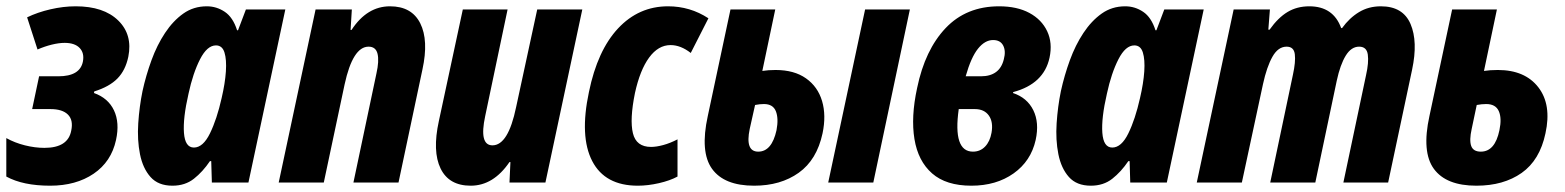

<svg xmlns="http://www.w3.org/2000/svg" viewBox="-23 -579 4965 609"><path d="M136 10Q50 10 -3 -19V-141Q24 -126 56 -118Q88 -110 118 -110Q193 -110 203 -165Q210 -198 192.5 -215.5Q175 -233 137 -233H79L101 -337H162Q231 -337 240 -384Q245 -411 229.5 -427Q214 -443 182 -443Q164 -443 141.5 -437.5Q119 -432 96 -422L63 -524Q96 -540 137 -549.5Q178 -559 217 -559Q306 -559 352 -514Q398 -469 384 -399Q375 -356 349.5 -330Q324 -304 276 -289L275 -284Q320 -268 338.5 -229Q357 -190 345 -135Q330 -66 274 -28Q218 10 136 10Z M524 10Q479 10 454.5 -17.5Q430 -45 421 -90Q412 -135 415.5 -188Q419 -241 429 -290Q440 -340 457.5 -388Q475 -436 500.5 -474.5Q526 -513 558.5 -536Q591 -559 633 -559Q664 -559 690 -541.5Q716 -524 729 -483H732L757 -549H882L765 0H649L647 -68H643Q620 -34 592 -12Q564 10 524 10ZM592 -111Q621 -111 643 -156Q665 -201 680 -268Q691 -315 693.5 -352.5Q696 -390 689 -412.5Q682 -435 662 -435Q634 -435 611.5 -391Q589 -347 575 -282Q557 -204 560.5 -157.5Q564 -111 592 -111Z M861 0 978 -549H1093L1089 -484H1092Q1141 -559 1214 -559Q1283 -559 1310 -505Q1337 -451 1317 -359L1241 0H1098L1171 -346Q1180 -386 1174.5 -408.5Q1169 -431 1146 -431Q1096 -431 1070 -311L1004 0Z M1470 10Q1401 10 1374.5 -44.5Q1348 -99 1369 -195L1445 -549H1587L1516 -211Q1496 -118 1539 -118Q1589 -118 1614 -239L1681 -549H1824L1707 0H1593L1596 -65H1593Q1542 10 1470 10Z M2000 10Q1896 10 1855.5 -68Q1815 -146 1845 -287Q1872 -419 1937.5 -489Q2003 -559 2096 -559Q2131 -559 2163 -549.5Q2195 -540 2224 -521L2168 -411Q2136 -436 2104 -436Q2065 -436 2036 -396.5Q2007 -357 1991 -284Q1974 -200 1984.5 -156.5Q1995 -113 2042 -113Q2059 -113 2081 -119Q2103 -125 2126 -137V-19Q2102 -6 2067 2Q2032 10 2000 10Z M2369 10Q2274 10 2235.5 -43.5Q2197 -97 2222 -211L2294 -549H2436L2395 -354Q2414 -357 2437 -357Q2496 -357 2533.5 -330.5Q2571 -304 2584.5 -258.5Q2598 -213 2586 -156Q2568 -72 2510.5 -31Q2453 10 2369 10ZM2604 0 2721 -549H2863L2747 0ZM2355 -170Q2340 -98 2382 -98Q2425 -98 2440 -166Q2447 -203 2438 -226Q2429 -249 2400 -249Q2387 -249 2372 -246Z M3058 10Q2978 10 2933.5 -29Q2889 -68 2877.5 -138Q2866 -208 2886 -300Q2911 -421 2976.5 -490Q3042 -559 3146 -559Q3203 -559 3242 -538Q3281 -517 3298.5 -480Q3316 -443 3306 -396Q3288 -313 3191 -287L3190 -284Q3235 -269 3254.5 -229.5Q3274 -190 3262 -135Q3247 -68 3192 -29Q3137 10 3058 10ZM3127 -452Q3101 -452 3079 -424.5Q3057 -397 3040 -337H3088Q3148 -337 3161 -391Q3168 -417 3159 -434.5Q3150 -452 3127 -452ZM3063 -98Q3086 -98 3101.5 -114Q3117 -130 3122 -158Q3128 -192 3113.5 -212.5Q3099 -233 3069 -233H3018Q2999 -98 3063 -98Z M3437 10Q3392 10 3367.5 -17.5Q3343 -45 3334 -90Q3325 -135 3328.5 -188Q3332 -241 3342 -290Q3353 -340 3370.5 -388Q3388 -436 3413.5 -474.5Q3439 -513 3471.5 -536Q3504 -559 3546 -559Q3577 -559 3603 -541.5Q3629 -524 3642 -483H3645L3670 -549H3795L3678 0H3562L3560 -68H3556Q3533 -34 3505 -12Q3477 10 3437 10ZM3505 -111Q3534 -111 3556 -156Q3578 -201 3593 -268Q3604 -315 3606.5 -352.5Q3609 -390 3602 -412.5Q3595 -435 3575 -435Q3547 -435 3524.5 -391Q3502 -347 3488 -282Q3470 -204 3473.5 -157.5Q3477 -111 3505 -111Z M3773 0 3890 -549H4005L4000 -485H4004Q4031 -523 4061 -541Q4091 -559 4130 -559Q4206 -559 4231 -490H4234Q4257 -522 4287.5 -540.5Q4318 -559 4357 -559Q4427 -559 4451 -503Q4475 -447 4456 -358L4380 0H4238L4310 -341Q4319 -381 4315.5 -406Q4312 -431 4288 -431Q4263 -431 4245.5 -402.5Q4228 -374 4217 -323L4149 0H4006L4078 -342Q4087 -383 4084 -407Q4081 -431 4058 -431Q4031 -431 4013 -399Q3995 -367 3983 -312L3916 0Z M4660 10Q4564 10 4525 -43.5Q4486 -97 4511 -211L4583 -549H4725L4684 -354Q4703 -357 4728 -357Q4814 -357 4856.5 -302Q4899 -247 4879 -156Q4861 -71 4803.5 -30.5Q4746 10 4660 10ZM4645 -170Q4637 -134 4643.5 -116Q4650 -98 4674 -98Q4719 -98 4733 -166Q4741 -204 4731 -226.5Q4721 -249 4691 -249Q4677 -249 4661 -246Z"/></svg>

Font: Noto Sans ExtraCondensed ExtraBold
Style: Italic
Weight: 800
Width: 2
Italic angle: -12°
Designer: Monotype Design Team
Foundry: Monotype Imaging Inc.
Version: Version 2.013; ttfautohint (v1.8.4.7-5d5b)